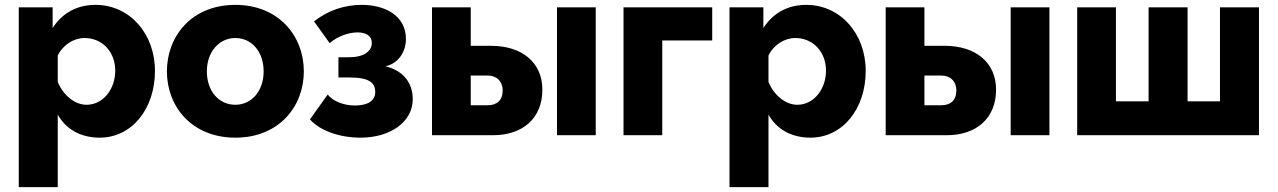

<svg xmlns="http://www.w3.org/2000/svg" viewBox="-20 -555 5244 788"><path d="M389 10C521 10 616 -108 616 -264C616 -416 513 -535 372 -535C293 -535 234 -499 196 -440V-525H57V213H217V-85C249 -26 310 10 389 10ZM335 -125C286 -125 238 -166 217 -219V-327C238 -371 283 -399 327 -399C400 -399 453 -342 453 -265C453 -190 404 -125 335 -125Z M946 10C1125 10 1227 -118 1227 -262C1227 -407 1124 -535 946 -535C767 -535 665 -407 665 -262C665 -118 767 10 946 10ZM829 -262C829 -343 880 -399 946 -399C1012 -399 1062 -344 1062 -262C1062 -181 1012 -125 946 -125C879 -125 829 -180 829 -262Z M1333 -378C1365 -406 1411 -422 1447 -422C1482 -422 1506 -408 1506 -379C1506 -345 1474 -320 1412 -320H1369V-237H1414C1495 -237 1520 -216 1520 -177C1520 -140 1487 -122 1437 -122C1391 -122 1347 -139 1325 -167L1252 -65C1293 -19 1372 10 1460 10C1581 10 1674 -54 1674 -148C1674 -214 1636 -265 1562 -283C1615 -294 1646 -343 1646 -395C1646 -491 1560 -535 1465 -535C1397 -535 1327 -514 1269 -467Z M1753 0H2003C2126 0 2206 -70 2206 -187C2206 -299 2122 -367 1995 -367H1912V-525H1753ZM2266 0H2425V-525H2266ZM1912 -123V-245H1981C2018 -245 2043 -222 2043 -183C2043 -144 2020 -123 1981 -123Z M2903 -525H2539V0H2698V-389H2903Z M3306 10C3438 10 3533 -108 3533 -264C3533 -416 3430 -535 3289 -535C3210 -535 3151 -499 3113 -440V-525H2974V213H3134V-85C3166 -26 3227 10 3306 10ZM3252 -125C3203 -125 3155 -166 3134 -219V-327C3155 -371 3200 -399 3244 -399C3317 -399 3370 -342 3370 -265C3370 -190 3321 -125 3252 -125Z M3615 0H3865C3988 0 4068 -70 4068 -187C4068 -299 3984 -367 3857 -367H3774V-525H3615ZM4128 0H4287V-525H4128ZM3774 -123V-245H3843C3880 -245 3905 -222 3905 -183C3905 -144 3882 -123 3843 -123Z M5147 0V-525H4987V-139H4854V-525H4694V-139H4560V-525H4401V0Z"/></svg>

Font: Raleway
Style: ExtraBold
Weight: 800
Designer: Matt McInerney, Pablo Impallari, Rodrigo Fuenzalida
Foundry: Matt McInerney, Pablo Impallari, Rodrigo Fuenzalida
Version: Version 3.000